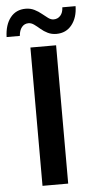

<svg xmlns="http://www.w3.org/2000/svg" viewBox="-81 -933 480 968"><g transform="rotate(-5 159.0 -448.5)"><path d="M94 0V-700H224V0ZM231 -757Q207 -757 187.5 -766.5Q168 -776 152.5 -789.5Q137 -803 123 -813Q109 -823 95 -823Q74 -823 61 -807Q48 -791 46 -763H-21Q-19 -825 9.5 -861Q38 -897 87 -897Q111 -897 131 -887Q151 -877 166.5 -864Q182 -851 196 -841Q210 -831 223 -831Q244 -831 257.5 -846Q271 -861 272 -888H339Q338 -830 309 -793.5Q280 -757 231 -757Z"/></g></svg>

Font: MOST Montserrat SemiBold
Style: Regular
Weight: 600
Designer: Julieta Ulanovsky
Foundry: Julieta Ulanovsky
Version: Version 8.000;March 11, 2024;FontCreator 15.0.0.2926 64-bit